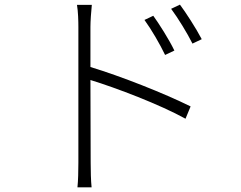

<svg xmlns="http://www.w3.org/2000/svg" viewBox="-20 -773 1040 828"><path d="M641 -705 603 -687C633 -646 670 -582 692 -536L732 -555C709 -603 665 -672 641 -705ZM756 -753 718 -735C749 -693 787 -631 810 -585L850 -604C825 -652 780 -721 756 -753ZM318 -72C318 -36 317 7 314 35H375C372 7 371 -38 371 -72L370 -428C481 -394 670 -322 780 -261L802 -314C687 -371 502 -444 370 -484V-657C370 -680 373 -724 376 -752H312C317 -723 318 -681 318 -657C318 -574 318 -115 318 -72Z"/></svg>

Font: Noto Sans CJK SC Light
Style: Regular
Weight: 300
Designer: Ryoko NISHIZUKA 西塚涼子 (kana, bopomofo & ideographs); Paul D. Hunt (Latin, Greek & Cyrillic); Sandoll Communications 산돌커뮤니
Foundry: Adobe
Version: Version 2.004;hotconv 1.0.118;makeotfexe 2.5.65603